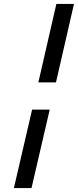

<svg xmlns="http://www.w3.org/2000/svg" viewBox="-20 -749 398 981"><path d="M268 -729H358L266 -328H176ZM144 -189H234L141 212H51Z"/></svg>

Font: Miedinger
Style: Bold-Italic
Weight: 700
Italic angle: -13°
Version: Version 001.000